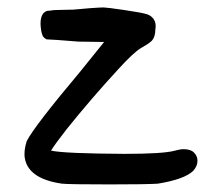

<svg xmlns="http://www.w3.org/2000/svg" viewBox="-20 -478 555 516"><path d="M113.3 -449.2Q122.1 -451.2 134.8 -451.2Q147.5 -451.2 157.2 -451.7Q167 -452.1 176.8 -452.1Q201.2 -454.1 222.7 -456.1Q250 -458 258.3 -458Q266.6 -458 313 -451.2Q359.4 -444.3 373 -440.4Q382.8 -437.5 388.7 -431.6Q398.4 -422.9 398.4 -407.2Q398.4 -403.3 397.5 -398.4Q397.5 -377.9 386.7 -367.2Q377.9 -359.4 358.4 -348.6Q337.9 -335.9 298.8 -293Q226.6 -214.8 159.2 -130.9Q127 -89.8 117.2 -73.2Q152.3 -65.4 314.5 -64.5Q419.9 -64.5 450.2 -73.2Q463.9 -77.1 473.6 -77.1Q492.2 -77.1 501.5 -67.9Q510.7 -58.6 510.7 -45.9Q510.7 -31.2 499 -18.6Q475.6 3.9 404.3 15.6Q374 17.6 274.4 17.6Q165 17.6 146.5 15.6Q51.8 2 45.9 -58.6Q45.9 -61.5 45.9 -66.4Q45.9 -79.1 51.8 -98.6Q71.3 -137.7 195.3 -285.2L259.8 -365.2L190.4 -366.2Q118.2 -372.1 107.4 -372.1H105.5Q97.7 -376 94.7 -381.8Q89.8 -392.6 88.9 -414.1Q88.9 -434.6 97.7 -443.4Q102.5 -448.2 109.4 -449.2Z"/></svg>

Font: JasonHandwriting2
Style: SemiBold
Weight: 600
Version: Version 1.04.7